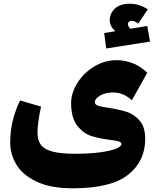

<svg xmlns="http://www.w3.org/2000/svg" viewBox="-20 -888 858 1034"><path d="M788 -664 552 -627 541 -710 601 -720Q571 -747 571 -779Q571 -816 599 -842Q627 -868 680 -868Q728 -868 776 -838L725 -761Q712 -770 704 -773Q696 -776 688 -776Q680 -776 674.5 -771Q669 -766 669 -759Q669 -748 681 -733L773 -748ZM566 -307Q624 -298 663 -285.5Q702 -273 732 -238.5Q762 -204 762 -140Q762 -20 670 53Q578 126 372 126Q250 126 174.5 89Q99 52 67 -3.5Q35 -59 35 -119Q35 -189 51 -247Q67 -305 88 -347L201 -314Q182 -225 182 -175Q182 -132 200.5 -107.5Q219 -83 263.5 -71.5Q308 -60 387 -60Q462 -60 518 -67.5Q574 -75 604 -87Q634 -99 634 -112Q634 -122 619 -126.5Q604 -131 572 -135Q513 -142 470.5 -156Q428 -170 395.5 -212Q363 -254 363 -333Q363 -386 396 -440Q429 -494 486 -529Q543 -564 610 -564Q651 -564 694.5 -547.5Q738 -531 773 -496L690 -348Q670 -367 644.5 -378.5Q619 -390 589 -390Q547 -390 519 -373.5Q491 -357 491 -338Q491 -324 508.5 -318.5Q526 -313 566 -307Z"/></svg>

Font: FiraGO Heavy
Style: Regular
Weight: 900
Designer: bBox Type
Foundry: bBox Type GmbH
Version: Version 1.001